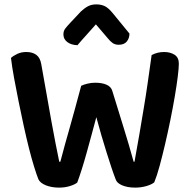

<svg xmlns="http://www.w3.org/2000/svg" viewBox="-20 -849 872 875"><path d="M350 -458Q360 -463 377.5 -467.5Q395 -472 414 -472Q446 -472 466.5 -462.5Q487 -453 492 -434Q507 -386 519.5 -345Q532 -304 544 -265.5Q556 -227 567 -189.5Q578 -152 589 -112H593Q605 -176 615 -236Q625 -296 635 -355Q645 -414 653.5 -474Q662 -534 671 -598Q697 -612 728 -612Q756 -612 775.5 -599.5Q795 -587 795 -559Q795 -539 790 -499Q785 -459 776.5 -409Q768 -359 756.5 -302.5Q745 -246 732.5 -192.5Q720 -139 707.5 -93Q695 -47 683 -18Q671 -8 647 -1Q623 6 596 6Q561 6 536.5 -4.5Q512 -15 507 -32Q498 -55 487.5 -86.5Q477 -118 465.5 -155Q454 -192 442 -232.5Q430 -273 419 -315Q408 -274 396.5 -231.5Q385 -189 374 -149.5Q363 -110 352 -75.5Q341 -41 332 -17Q321 -8 298.5 -1Q276 6 249 6Q215 6 189 -4.5Q163 -15 155 -32Q147 -52 135.5 -89Q124 -126 112 -173.5Q100 -221 88 -276Q76 -331 65 -385.5Q54 -440 44.5 -491.5Q35 -543 30 -585Q41 -595 59 -603.5Q77 -612 100 -612Q128 -612 145.5 -599Q163 -586 168 -557Q183 -474 194 -410.5Q205 -347 214.5 -295Q224 -243 232.5 -199Q241 -155 250 -112H255Q266 -155 276.5 -192Q287 -229 298 -268Q309 -307 321.5 -352.5Q334 -398 350 -458ZM417 -738Q392 -709 373 -688.5Q354 -668 333 -643Q304 -644 286.5 -657.5Q269 -671 269 -692Q269 -708 277.5 -719Q286 -730 302 -747L349 -797Q365 -812 381 -820.5Q397 -829 419 -829Q440 -829 456.5 -821.5Q473 -814 493 -790L570 -696Q570 -675 558 -660Q546 -645 521 -645Q504 -645 492.5 -653.5Q481 -662 470 -676Z"/></svg>

Font: Baloo Tammudu 2 SemiBold
Style: Regular
Weight: 600
Designer: Maithili Shingre, Omkar Shende and Ek Type
Foundry: Ek Type
Version: Version 1.640;hotconv 1.0.111;makeotfexe 2.5.65597; ttfautoh